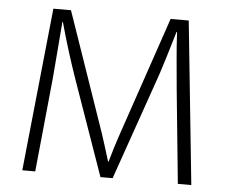

<svg xmlns="http://www.w3.org/2000/svg" viewBox="-48 -685 876 739"><g transform="rotate(5 390.5 -315.0)"><path d="M129 -630H197L357 -167Q363 -149 372.5 -118.5Q382 -88 390 -62H392Q399 -88 408.5 -118.5Q418 -149 424 -166L582 -630H652L717 0H665L629 -361Q624 -417 619 -471.5Q614 -526 611 -582H609Q595 -535 577 -475.5Q559 -416 539 -361L413 0H366L239 -361Q201 -469 170 -582H168Q164 -535 159.5 -476Q155 -417 150 -361L114 0H64Z"/></g></svg>

Font: Mukta ExtraLight
Style: Regular
Weight: 275
Designer: Girish Dalvi and Yashodeep Gholap
Foundry: Ek Type
Version: Version 2.538;PS 1.002;hotconv 16.6.51;makeotf.lib2.5.65220;